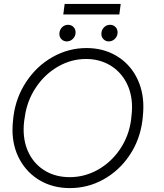

<svg xmlns="http://www.w3.org/2000/svg" viewBox="-20 -946 838 983"><path d="M44 -281Q44 -307 47 -332L49 -351Q62 -449 115.5 -529Q169 -609 250 -654.5Q331 -700 423 -700Q508 -700 574.5 -661Q641 -622 677.5 -553.5Q714 -485 714 -399Q714 -374 711 -347L709 -328Q696 -229 643 -150.5Q590 -72 510 -27.5Q430 17 338 17Q252 17 185.5 -21.5Q119 -60 81.5 -128Q44 -196 44 -281ZM651 -332 653 -351Q656 -375 656 -397Q656 -469 626 -525Q596 -581 542.5 -612.5Q489 -644 420 -644Q344 -644 276 -604.5Q208 -565 163 -497Q118 -429 107 -347L104 -328Q101 -306 101 -283Q101 -212 130.5 -156.5Q160 -101 213.5 -70Q267 -39 337 -39Q414 -39 482 -77.5Q550 -116 595 -183Q640 -250 651 -332ZM284 -772Q284 -792 297 -805.5Q310 -819 328 -819Q345 -819 356 -808Q367 -797 367 -780Q367 -761 353.5 -747.5Q340 -734 322 -734Q306 -734 295 -745Q284 -756 284 -772ZM499 -772Q499 -792 512 -805.5Q525 -819 543 -819Q560 -819 571 -808Q582 -797 582 -780Q582 -761 568.5 -747.5Q555 -734 537 -734Q521 -734 510 -745Q499 -756 499 -772ZM311 -926H598L591 -872H304Z"/></svg>

Font: Bellota
Style: Italic
Weight: 400
Italic angle: -7.5°
Designer: Kemie Guaida
Foundry: Kemie Guaida
Version: Version 4.001